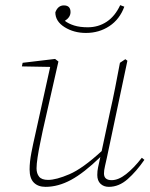

<svg xmlns="http://www.w3.org/2000/svg" viewBox="-20 -713 583 746"><path d="M157 13Q128 13 111.5 -3.5Q95 -20 95 -55Q95 -84 102 -120Q109 -156 116 -186L175 -453L65 -455L68 -469L194 -484L207 -474L146 -205Q142 -185 136 -156.5Q130 -128 126 -101.5Q122 -75 122 -59Q122 -39 132 -26.5Q142 -14 167 -14Q198 -14 249.5 -36Q301 -58 375 -126L407 -276Q418 -324 427.5 -372.5Q437 -421 446 -469L467 -483L475 -477L395 -99Q392 -85 388 -68Q384 -51 384 -39Q384 -13 414 -13Q440 -13 470 -36.5Q500 -60 531 -100L541 -92Q510 -47 476 -17Q442 13 403 13Q383 13 370.5 1Q358 -11 358 -33Q358 -49 361 -62.5Q364 -76 369 -99L370 -103Q306 -41 256 -14Q206 13 157 13ZM314 -585Q267 -585 231 -607.5Q195 -630 195 -665Q205 -692 228 -692Q254 -692 254 -666Q254 -646 232 -632Q246 -621 268 -614Q290 -607 321 -607Q362 -607 394.5 -628.5Q427 -650 447 -693L463 -687Q445 -638 405 -611.5Q365 -585 314 -585Z"/></svg>

Font: Source Serif Pro ExtraLight
Style: Italic
Weight: 200
Italic angle: -12°
Designer: Frank Grießhammer
Foundry: Adobe Systems Incorporated
Version: Version 3.001;hotconv 1.0.111;makeotfexe 2.5.65597